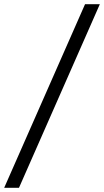

<svg xmlns="http://www.w3.org/2000/svg" viewBox="-114 -780 499 921"><path d="M-94 121 294 -760H365L-23 121Z"/></svg>

Font: Noto Serif ExtraCondensed ExtraBold
Style: Italic
Weight: 800
Width: 2
Italic angle: -12°
Designer: Monotype Design Team
Foundry: Monotype Imaging Inc.
Version: Version 2.013